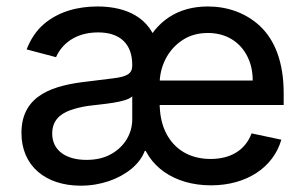

<svg xmlns="http://www.w3.org/2000/svg" viewBox="-20 -573 962 605"><path d="M644.9 11C757.1 11 841.3 -45.5 866.5 -132.8L772.7 -152.7C753.2 -100.1 707 -72.1 643.5 -72.1C579.5 -72.1 530.2 -100.9 503.2 -153.8C489.7 -180.4 483 -212.7 483 -250.7V-307.9C483 -364.3 508.9 -416.2 554.7 -446.4C577.4 -461.6 604.4 -469.1 635.3 -469.1C692.1 -469.1 735.8 -441.4 758.9 -396.3C770.6 -373.6 776.3 -348 776.3 -319.2H447.1V-242.2H873.9V-278.8C873.9 -378.6 845.2 -447.4 799.7 -490.4C753.9 -533.4 695 -552.6 634.9 -552.6C539.8 -552.6 471.9 -506 434.7 -424L423.3 -142C443.5 -49.7 528.4 11 644.9 11ZM252.1 -69.2C189.6 -69.2 144.5 -97.7 144.5 -152C144.5 -191.8 167.6 -213.8 202.8 -226.2C220.2 -232.2 239.7 -236.9 260.7 -239.7C299.7 -245 377.8 -249.6 396.7 -269.5V-196.7C396.7 -153.1 373.6 -111.9 330.6 -87.7C308.9 -75.3 283 -69.2 252.1 -69.2ZM234.4 12.1C297.9 12.1 355.5 -8.9 395.2 -41.9C414.8 -58.6 428.6 -77.1 436.1 -97.3H443.9L473.4 -439.3C443.2 -534.1 352.3 -552.6 287.3 -552.6C224.8 -552.6 164.1 -536.6 117.9 -496.8C94.8 -476.9 76.7 -450.3 63.9 -417.3L156.6 -392.8C173.3 -431.5 214.8 -470.9 289.1 -470.9C360.1 -470.9 396.7 -432.9 396.7 -368.6V-366.1C396.7 -340.2 378.6 -331.3 337.7 -326.3C317.5 -323.9 290.8 -320.3 257.8 -316.4C152.3 -304.7 47.6 -276.6 47.6 -154.1C47.6 -50.4 123.2 12.1 234.4 12.1Z"/></svg>

Font: Inter 465
Style: Regular
Weight: 400
Designer: Rasmus Andersson
Foundry: rsms
Version: Version 3.019;Glyphs 3.1.2 (3151)